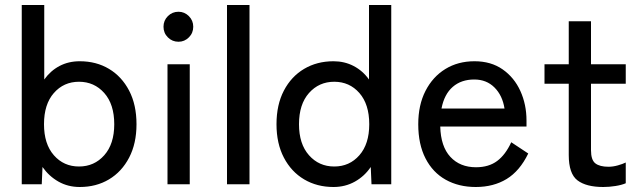

<svg xmlns="http://www.w3.org/2000/svg" viewBox="-20 -737 2555 768"><path d="M299 11Q252 11 214 -10.5Q176 -32 150 -69L147 0H67V-717H157V-419Q182 -454 218 -473Q254 -492 299 -492Q365 -492 416 -461.5Q467 -431 496.5 -374.5Q526 -318 526 -240Q526 -163 496.5 -106.5Q467 -50 416 -19.5Q365 11 299 11ZM296 -71Q357 -71 397 -116Q437 -161 437 -240Q437 -320 397 -365Q357 -410 296 -410Q235 -410 195.5 -365Q156 -320 156 -240Q156 -161 195.5 -116Q235 -71 296 -71Z M650 0V-480H739V0ZM694 -570Q669 -570 651.5 -587.5Q634 -605 634 -630Q634 -655 651.5 -672.5Q669 -690 694 -690Q718 -690 735.5 -672.5Q753 -655 753 -630Q753 -605 735.5 -587.5Q718 -570 694 -570Z M888 0V-717H978V0Z M1314 11Q1248 11 1196.5 -19.5Q1145 -50 1115.5 -106.5Q1086 -163 1086 -240Q1086 -318 1115.5 -374.5Q1145 -431 1196.5 -461.5Q1248 -492 1314 -492Q1358 -492 1394.5 -473Q1431 -454 1456 -419V-717H1545V0H1466L1463 -69Q1438 -32 1399.5 -10.5Q1361 11 1314 11ZM1317 -71Q1378 -71 1417.5 -116Q1457 -161 1457 -240Q1457 -320 1417.5 -365Q1378 -410 1317 -410Q1256 -410 1216 -365Q1176 -320 1176 -240Q1176 -161 1216 -116Q1256 -71 1317 -71Z M1883 11Q1815 11 1763 -18Q1711 -47 1682 -103.5Q1653 -160 1653 -240Q1653 -317 1682 -373.5Q1711 -430 1761.5 -461Q1812 -492 1878 -492Q1944 -492 1990.5 -459.5Q2037 -427 2061.5 -373Q2086 -319 2086 -255V-231H1741Q1743 -151 1781.5 -109.5Q1820 -68 1884 -68Q1935 -68 1968.5 -93Q2002 -118 2025 -168L2093 -123Q2059 -53 2006.5 -21Q1954 11 1883 11ZM1746 -303H1998Q1990 -355 1958 -387Q1926 -419 1877 -419Q1825 -419 1791 -389.5Q1757 -360 1746 -303Z M2393 11Q2325 11 2290 -15.5Q2255 -42 2255 -117V-402H2158V-480H2255V-652H2344V-480H2483V-402H2344V-136Q2344 -97 2361.5 -83.5Q2379 -70 2414 -70Q2432 -70 2451.5 -75.5Q2471 -81 2483 -87V-4Q2467 3 2442 7Q2417 11 2393 11Z"/></svg>

Font: Zen Kaku Gothic Antique Medium
Style: Regular
Weight: 500
Designer: Yoshimichi Ohira
Foundry: Positype
Version: Version 1.002